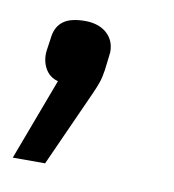

<svg xmlns="http://www.w3.org/2000/svg" viewBox="-53 -149 318 351"><g transform="rotate(10 106.0 26.5)"><path d="M134 -60 133 -51 130 -26Q128 -12 124.5 -2Q121 8 116 19L52 161H-8L49 9Q33 5 25 -9.5Q17 -24 19 -42L23 -70Q26 -89 39.5 -98.5Q53 -108 79 -108Q104 -108 119 -95Q134 -82 134 -60Z"/></g></svg>

Font: Ropa Sans
Style: Italic
Weight: 400
Version: Version 1.100